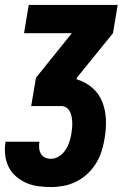

<svg xmlns="http://www.w3.org/2000/svg" viewBox="-30 -540 550 775"><path d="M176 215Q149 215 123.5 211.5Q98 208 75.5 198Q53 188 34.5 172Q16 156 5 134Q-6 112 -9 86.5Q-12 61 -8 34V32H129V33Q127 45 128 57.5Q129 70 135 80.5Q141 91 152 96Q163 101 176 101Q193 101 208.5 91Q224 81 234 66Q244 51 249.5 34Q255 17 258 1Q260 -11 261 -23Q262 -35 261.5 -46.5Q261 -58 259 -69Q257 -80 252 -90Q247 -100 237.5 -106Q228 -112 216 -112H96L115 -226L260 -406H67L86 -520H445L426 -406L280 -226L279 -220Q314 -210 342 -186Q370 -162 383 -128.5Q396 -95 397.5 -57Q399 -19 392 20Q388 45 380 70.5Q372 96 357.5 119.5Q343 143 322.5 162Q302 181 278 193Q254 205 227.5 210Q201 215 176 215Z"/></svg>

Font: Iosevka SS18 Heavy
Style: Italic
Weight: 900
Italic angle: -9°
Monospace: yes
Designer: Belleve Invis
Foundry: Belleve Invis
Version: Version 25.1.1; ttfautohint (v1.8.4)